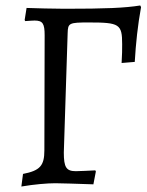

<svg xmlns="http://www.w3.org/2000/svg" viewBox="-20 -669 535 701"><path d="M58 12C105 4 153 0 182 0C207 0 254 2 321 4L330 -43L328 -47C306 -46 272 -44 257 -44C222 -44 213 -58 213 -112L227 -548C228 -585 232 -587 305 -587C416 -587 426 -581 426 -508C426 -482 426 -477 424 -439L472 -443C476 -512 483 -577 495 -643L492 -649C436 -640 366 -637 216 -637C172 -637 111 -639 77 -640L70 -596L72 -592C89 -593 99 -594 106 -594C136 -594 143 -583 143 -540L142 -120C142 -64 126 -46 64 -34Z"/></svg>

Font: Alegreya SC
Style: Regular
Weight: 400
Designer: Juan Pablo del Peral
Foundry: Huerta Tipografica
Version: Version 2.007;PS 002.007;hotconv 1.0.88;makeotf.lib2.5.64775